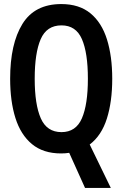

<svg xmlns="http://www.w3.org/2000/svg" viewBox="-20 -746 603 946"><path d="M281 10Q193 10 137.5 -36Q82 -82 56 -164.5Q30 -247 30 -358Q30 -530 90.5 -628Q151 -726 282 -726Q370 -726 425.5 -680.5Q481 -635 507 -552Q533 -469 533 -358Q533 -245 506.5 -161.5Q480 -78 422 -34L526 180H399L321 7Q302 10 281 10ZM283 -95Q354 -95 383.5 -163Q413 -231 413 -358Q413 -486 383.5 -553.5Q354 -621 283 -621Q210 -621 180.5 -553Q151 -485 151 -358Q151 -231 181 -163Q211 -95 283 -95Z"/></svg>

Font: Noto Sans Mono SemiCondensed SemiBold
Style: Regular
Weight: 600
Width: 4
Designer: Monotype Design Team
Foundry: Monotype Imaging Inc.
Version: Version 2.014; ttfautohint (v1.8.4.7-5d5b)